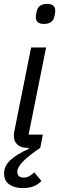

<svg xmlns="http://www.w3.org/2000/svg" viewBox="-20 -760 304 987"><path d="M200 -68 187 0Q69 79 69 122Q69 153 102 153Q129 153 156 126L193 170Q160 207 97 207Q56 207 28.5 188.5Q1 170 1 132Q1 93 33.5 63Q66 33 128 5L127 0H121Q87 0 69 -17Q51 -34 51 -63Q51 -72 54 -87L140 -516H217L127 -68ZM206 -637Q164 -637 164 -672Q164 -681 168 -700Q176 -740 222 -740Q264 -740 264 -705Q264 -696 260 -677Q252 -637 206 -637Z"/></svg>

Font: Aneliza
Style: Italic
Weight: 400
Italic angle: -11.31°
Designer: Mike Abbink, Paul van der Laan, Pieter van Rosmalen
Foundry: Bold Monday
Version: Version 3.0